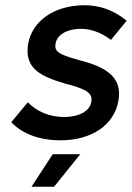

<svg xmlns="http://www.w3.org/2000/svg" viewBox="-20 -530 503 732"><path d="M210 5C329 5 417 -53 432 -149C433 -157 434 -165 434 -172C434 -240 381 -275 285 -300C215 -319 191 -330 191 -354C191 -394 231 -420 289 -420C324 -420 363 -408 403 -378L463 -451C408 -496 353 -510 302 -510C188 -510 102 -451 87 -361C86 -352 85 -344 85 -336C85 -269 134 -238 230 -211C299 -193 329 -179 329 -151C329 -111 288 -84 224 -84C167 -84 119 -106 86 -140L23 -64C65 -19 133 5 210 5ZM100 182H186L286 58H181Z"/></svg>

Font: Arthouse Owned Medium
Style: Italic
Weight: 500
Italic angle: -10°
Designer: Jeremy Tribby
Foundry: Tribby Type
Version: Version 1.000;PS 001.000;hotconv 1.0.88;makeotf.lib2.5.64775